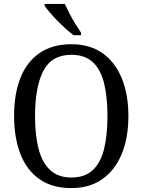

<svg xmlns="http://www.w3.org/2000/svg" viewBox="-20 -951 729 981"><path d="M344 10Q246 10 181 -36Q116 -82 84 -165Q52 -248 52 -359Q52 -470 84 -552Q116 -634 181.5 -679.5Q247 -725 345 -725Q439 -725 503.5 -679.5Q568 -634 602 -551.5Q636 -469 636 -358Q636 -247 602 -164.5Q568 -82 503 -36Q438 10 344 10ZM344 -44Q413 -44 453.5 -81.5Q494 -119 511.5 -189Q529 -259 529 -358Q529 -457 511.5 -527Q494 -597 453.5 -634Q413 -671 345 -671Q244 -671 201.5 -589Q159 -507 159 -358Q159 -259 177.5 -189Q196 -119 237 -81.5Q278 -44 344 -44ZM356 -771Q337 -785 315.5 -804.5Q294 -824 272.5 -846Q251 -868 234 -888Q217 -908 208 -921V-931H311Q321 -909 335 -882Q349 -855 365 -829Q381 -803 394 -784V-771Z"/></svg>

Font: Noto Serif Thai SemiCondensed
Style: Regular
Weight: 400
Width: 4
Designer: Monotype Design Team
Foundry: Monotype Imaging Inc.
Version: Version 2.002